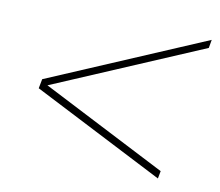

<svg xmlns="http://www.w3.org/2000/svg" viewBox="-54 -590 601 524"><g transform="rotate(10 246.5 -328.0)"><path d="M414 -129 51 -315 56 -341 493 -527 489 -504 73 -327 418 -150Z"/></g></svg>

Font: Argentum Sans Thin
Style: Italic
Weight: 100
Italic angle: -11°
Designer: Julieta Ulanovsky (font), Cristiano Sobral (main changes and remaster)
Foundry: Julieta Ulanovsky (font), Cristiano Sobral (main changes and remaster)
Version: Version 2.007;June 15, 2022;FontCreator 14.0.0.2814 64-bit; 